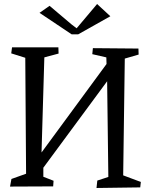

<svg xmlns="http://www.w3.org/2000/svg" viewBox="-20 -929 752 957"><path d="M337 -807 362 -788 464 -909 530 -848 370 -758H337L177 -865L227 -900ZM110 -63 106 -641 36 -663 40 -693H271L272 -662L201 -643L187 -169L511 -610L510 -643L440 -659L443 -689L670 -687L671 -657L602 -637L594 -55L682 -22L679 5L461 8L465 -29L520 -47L514 -524L196 -93V-48L247 -28L245 0L30 1L37 -37Z"/></svg>

Font: Underdog
Style: Regular
Weight: 400
Designer: Sergey Steblina
Foundry: Sergey Steblina, Jovanny Lemonad
Version: Version 1.001; ttfautohint (v0.9)